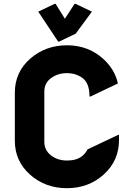

<svg xmlns="http://www.w3.org/2000/svg" viewBox="-20 -987 670 1017"><path d="M269.5 -966.8H274.4L323.7 -887.7L375 -966.8H379.9L466.8 -925.3L380.9 -808.6L293 -766.6H288.1L182.6 -925.3ZM58.6 -241.2V-496.1Q58.6 -604.5 139.6 -675.8Q220.7 -747.1 335 -747.1Q449.2 -747.1 529.3 -672.9Q588.4 -618.2 604.5 -544.9L459 -475.6H454.1Q454.1 -544.9 418.9 -572.3Q383.8 -599.6 334 -599.6Q285.2 -599.6 249 -572.3Q214.8 -545.9 214.8 -502V-235.4Q214.8 -191.4 250 -164.1Q285.2 -136.7 335.4 -136.7Q385.7 -136.7 415 -160.2Q432.6 -174.3 443.8 -195.8L605.5 -272.5H610.4V-245.1Q610.4 -135.7 529.3 -62.5Q449.2 9.8 334.5 9.8Q219.7 9.8 139.2 -62Q58.6 -133.8 58.6 -241.2Z"/></svg>

Font: Nova Round
Style: Bold
Weight: 700
Designer: Wojciech Kalinowski "wmk69" (wmk69@o2.pl)
Foundry: Wojciech Kalinowski "wmk69" (wmk69@o2.pl)
Version: Version 3.1.0; 2021-05-23